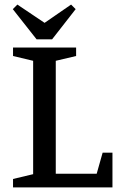

<svg xmlns="http://www.w3.org/2000/svg" viewBox="-20 -820 522 840"><path d="M37 0V-37L125 -58V-554L37 -575V-612H313V-575L224 -554V-60H403L429 -152H472V0ZM140 -648 36 -780 56 -800 175 -720 291 -800 311 -780 208 -648Z"/></svg>

Font: Manuale Medium
Style: Regular
Weight: 500
Designer: Eduardo Tunni / Pablo Cosgaya
Foundry: Eduardo Tunni / Pablo Cosgaya
Version: Version 1.002